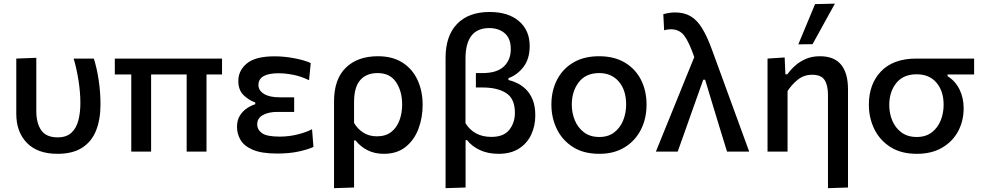

<svg xmlns="http://www.w3.org/2000/svg" viewBox="-20 -810 5254 1026"><path d="M287 12Q181 12 124 -46.2Q67 -104.5 67 -202V-497L174 -501V-217.5Q174 -151.5 200.5 -113.8Q227 -76 288 -76Q335.5 -76 362 -101Q388.5 -126 399 -167.5Q409.5 -209 409.5 -258.5Q409.5 -318 399.2 -382Q389 -446 373.5 -497H481.5Q498 -444.5 507.5 -380.5Q517 -316.5 517 -252.5Q517 -172 493.5 -112.8Q470 -53.5 419.2 -20.8Q368.5 12 287 12Z M681.5 0V-412H593.5V-497H1166.5V-412H1083.5V0H977.5V-412H787.5V0Z M1461.5 10.5Q1378 10.5 1331.2 -9.5Q1284.5 -29.5 1265.5 -62Q1246.5 -94.5 1246.5 -132Q1246.5 -168 1262.2 -192.8Q1278 -217.5 1300.8 -232.2Q1323.5 -247 1344 -253V-262.5Q1311 -273.5 1282.2 -301Q1253.5 -328.5 1253.5 -377.5Q1253.5 -433 1299.2 -471Q1345 -509 1447 -509Q1501 -509 1555.5 -498.2Q1610 -487.5 1640.5 -473L1631.5 -381.5Q1587.5 -402.5 1546 -410.5Q1504.5 -418.5 1468.5 -418.5Q1361 -418.5 1361 -355.5Q1361 -327 1390.2 -308.5Q1419.5 -290 1473.5 -290H1552V-212H1462.5Q1415 -212 1384.8 -195.2Q1354.5 -178.5 1354.5 -146Q1354.5 -117 1380 -98.5Q1405.5 -80 1474.5 -80Q1525 -80 1571.2 -91.8Q1617.5 -103.5 1647.5 -119.5L1655 -25Q1629.5 -12.5 1579 -1Q1528.5 10.5 1461.5 10.5Z M1765 195.5V-268Q1765 -387 1828 -448.2Q1891 -509.5 1999.5 -509.5Q2077.5 -509.5 2130.8 -475.5Q2184 -441.5 2211.2 -382.5Q2238.5 -323.5 2238.5 -250Q2238.5 -180.5 2215.8 -120.8Q2193 -61 2147 -24.5Q2101 12 2031 12Q1982.5 12 1944.5 -7Q1906.5 -26 1880 -59.5H1872V192ZM1994 -81.5Q2041.5 -81.5 2071.2 -105.2Q2101 -129 2115 -167.8Q2129 -206.5 2129 -251Q2129 -322.5 2096.5 -371Q2064 -419.5 1998 -419.5Q1937.5 -419.5 1904.8 -381.8Q1872 -344 1872 -264.5V-153Q1891.5 -120 1922.2 -100.8Q1953 -81.5 1994 -81.5Z M2361 195.5V-500Q2361 -619 2422.8 -682.5Q2484.5 -746 2596.5 -746Q2696 -746 2753.2 -697Q2810.5 -648 2810.5 -564.5Q2810.5 -495.5 2777.5 -452.5Q2744.5 -409.5 2697 -392.5V-382.5Q2717.5 -378 2742.2 -366.5Q2767 -355 2789.5 -333.5Q2812 -312 2826.2 -277.8Q2840.5 -243.5 2840.5 -193Q2840.5 -137.5 2818.8 -90.8Q2797 -44 2753.2 -16Q2709.5 12 2644 12Q2587.5 12 2544.2 -8.2Q2501 -28.5 2476 -61H2468V192ZM2606 -78.5Q2671.5 -78.5 2701.5 -116.2Q2731.5 -154 2731.5 -207.5Q2731.5 -282.5 2685 -312.5Q2638.5 -342.5 2558.5 -342.5H2523V-419.5H2558.5Q2635 -419.5 2672.2 -454.5Q2709.5 -489.5 2709.5 -547.5Q2709.5 -605 2677 -632.5Q2644.5 -660 2594.5 -660Q2467.5 -660 2467.5 -496.5V-151.5Q2489 -116.5 2523.5 -97.5Q2558 -78.5 2606 -78.5Z M3183 12Q3097.5 12 3040.5 -25Q2983.5 -62 2955 -121.8Q2926.5 -181.5 2926.5 -251Q2926.5 -325.5 2956.8 -384Q2987 -442.5 3043.8 -476Q3100.5 -509.5 3181 -509.5Q3263 -509.5 3319.8 -475.2Q3376.5 -441 3405.8 -382.5Q3435 -324 3435 -251Q3435 -176.5 3404.8 -117Q3374.5 -57.5 3318 -22.8Q3261.5 12 3183 12ZM3182.5 -78Q3230.5 -78 3262.5 -102.8Q3294.5 -127.5 3310.2 -167Q3326 -206.5 3326 -251Q3326 -328.5 3286.8 -374Q3247.5 -419.5 3182 -419.5Q3110.5 -419.5 3073 -370.8Q3035.5 -322 3035.5 -251Q3035.5 -206.5 3051.8 -167Q3068 -127.5 3100.8 -102.8Q3133.5 -78 3182.5 -78Z M3485 0Q3512.5 -67.5 3542 -140.5Q3571.5 -213.5 3599.5 -282Q3620.5 -334.5 3643.8 -391.5Q3667 -448.5 3690 -505Q3662 -586 3636.2 -619.8Q3610.5 -653.5 3565.5 -653.5Q3559.5 -653.5 3549.8 -652.5Q3540 -651.5 3529 -648L3524.5 -734Q3538 -738 3554.5 -740.8Q3571 -743.5 3588.5 -743.5Q3636 -743.5 3670.5 -723.2Q3705 -703 3732.2 -658.5Q3759.5 -614 3785.5 -542L3881 -280.5Q3905 -215 3922.2 -167.8Q3939.5 -120.5 3953.8 -81.2Q3968 -42 3983.5 0H3865Q3847 -58 3829.2 -116.2Q3811.5 -174.5 3793.5 -233.5L3748 -384H3738L3683.5 -231Q3662 -170.5 3641.8 -113.2Q3621.5 -56 3601.5 0Z M4404.5 195.5V-301.5Q4404.5 -355.5 4386 -383Q4367.5 -410.5 4320 -410.5Q4276.5 -410.5 4244.2 -385Q4212 -359.5 4188.5 -323.5V0H4081.5V-497L4173 -503L4177 -413H4187.5Q4203.5 -436 4228 -458.2Q4252.5 -480.5 4285.8 -495Q4319 -509.5 4361.5 -509.5Q4437.5 -509.5 4474.5 -464.5Q4511.5 -419.5 4511.5 -332.5V192ZM4246 -573Q4290.5 -679.5 4335.5 -788L4441.5 -790.5Q4411 -735 4381.2 -681.2Q4351.5 -627.5 4322 -574Z M4879.5 12Q4794.5 12 4737.5 -24.8Q4680.5 -61.5 4651.8 -121Q4623 -180.5 4623 -250Q4623 -361.5 4688.5 -429.2Q4754 -497 4877 -497H5185.5V-412H5043.5V-403Q5086 -376.5 5107.8 -331.2Q5129.5 -286 5129.5 -232Q5129.5 -163.5 5099.8 -108.2Q5070 -53 5014 -20.5Q4958 12 4879.5 12ZM4879 -78Q4927 -78 4959 -102.5Q4991 -127 5006.8 -166.2Q5022.5 -205.5 5022.5 -250Q5022.5 -323 4984.5 -368Q4946.5 -413 4878.5 -413Q4807 -413 4769.5 -366.2Q4732 -319.5 4732 -248.5Q4732 -204.5 4748.2 -165.5Q4764.5 -126.5 4797.2 -102.2Q4830 -78 4879 -78Z"/></svg>

Font: Commissioner Medium
Style: Regular
Weight: 500
Designer: Kostas Bartsokas
Foundry: Kostas Bartsokas
Version: Version 1.000; ttfautohint (v1.8.3)